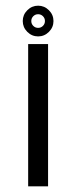

<svg xmlns="http://www.w3.org/2000/svg" viewBox="-20 -525 267 675"><path d="M152 -413Q168 -429 168 -451Q168 -473 152 -489Q136 -505 114 -505Q92 -505 76 -489Q60 -473 60 -451Q60 -429 76 -413Q92 -397 114 -397Q136 -397 152 -413ZM97 -468Q104 -475 114 -475Q124 -475 131 -468Q138 -461 138 -451Q138 -441 131 -434Q124 -427 114 -427Q104 -427 97 -434Q90 -441 90 -451Q90 -461 97 -468ZM79 -370V130H149V-370Z"/></svg>

Font: Sakbunderan
Style: Regular
Weight: 400
Version: Version 1.00